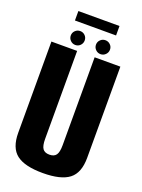

<svg xmlns="http://www.w3.org/2000/svg" viewBox="-163 -952 765 1031"><g transform="rotate(20 219.0 -436.5)"><path d="M216.5 4.5Q113 4.5 66.2 -31.8Q19.5 -68 19.5 -154V-675H166.5V-172.5Q166.5 -133 178 -116.8Q189.5 -100.5 216.5 -100.5Q243.5 -100.5 255 -116.8Q266.5 -133 266.5 -172.5V-675H413.5V-154Q413.5 -68 366.8 -31.8Q320 4.5 216.5 4.5ZM290 -701.5Q273.5 -701.5 261.8 -713.2Q250 -725 250 -741.5Q250 -758 261.8 -769.5Q273.5 -781 290 -781Q306.5 -781 318.2 -769.5Q330 -758 330 -741.5Q330 -725 318.2 -713.2Q306.5 -701.5 290 -701.5ZM146 -701.5Q129.5 -701.5 117.8 -713.2Q106 -725 106 -741.5Q106 -758 117.8 -769.5Q129.5 -781 146 -781Q162.5 -781 174 -769.5Q185.5 -758 185.5 -741.5Q185.5 -725 174 -713.2Q162.5 -701.5 146 -701.5ZM99.5 -824.5V-878.5H334.5V-824.5Z"/></g></svg>

Font: Anybody Condensed Regular
Style: Bold
Weight: 700
Width: 3
Designer: Tyler Finck
Foundry: Etcetera Type Company
Version: Version 1.010; ttfautohint (v1.8.3) -l 8 -r 50 -G 200 -x 14 